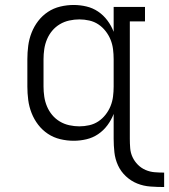

<svg xmlns="http://www.w3.org/2000/svg" viewBox="-20 -558 680 772"><path d="M640 194Q612 194 584.5 192Q557 190 532 180Q507 170 486.5 151Q466 132 454.5 107Q443 82 440 54.5Q437 27 437 0V-100Q428 -76 412 -54.5Q396 -33 374.5 -18.5Q353 -4 327.5 2Q302 8 276 8Q249 8 222 1.5Q195 -5 172.5 -20Q150 -35 133.5 -56.5Q117 -78 107 -103.5Q97 -129 93.5 -156Q90 -183 90 -210V-320Q90 -347 93.5 -374Q97 -401 107 -426.5Q117 -452 133.5 -473.5Q150 -495 172.5 -510Q195 -525 222 -531.5Q249 -538 276 -538Q302 -538 327.5 -532Q353 -526 374.5 -511.5Q396 -497 412 -475.5Q428 -454 437 -430V-530H563V-472H502V0Q502 19 503.5 38Q505 57 513 74Q521 91 534.5 104.5Q548 118 565.5 125.5Q583 133 602 134.5Q621 136 640 136ZM299 -50Q319 -50 339 -54.5Q359 -59 375.5 -70Q392 -81 404.5 -97Q417 -113 424.5 -131.5Q432 -150 434.5 -170Q437 -190 437 -210V-320Q437 -340 434.5 -360Q432 -380 424.5 -398.5Q417 -417 404.5 -433Q392 -449 375.5 -460Q359 -471 339 -475.5Q319 -480 299 -480Q279 -480 258.5 -475.5Q238 -471 220.5 -460.5Q203 -450 190 -434.5Q177 -419 169 -400Q161 -381 158 -360.5Q155 -340 155 -320V-210Q155 -190 158 -169.5Q161 -149 169 -130Q177 -111 190 -95.5Q203 -80 220.5 -69.5Q238 -59 258.5 -54.5Q279 -50 299 -50Z"/></svg>

Font: Iosevka Slab Light Extended
Style: Regular
Weight: 300
Width: 7
Monospace: yes
Designer: Belleve Invis
Foundry: Belleve Invis
Version: Version 11.1.0; ttfautohint (v1.8.3)